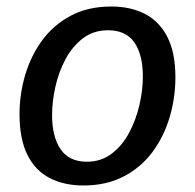

<svg xmlns="http://www.w3.org/2000/svg" viewBox="-20 -560 598 590"><path d="M236 10Q178 10 133.5 -12.5Q89 -35 64.5 -83.5Q40 -132 40 -209Q40 -271 57.5 -330Q75 -389 110 -436.5Q145 -484 198 -512Q251 -540 322 -540Q381 -540 425 -517.5Q469 -495 494 -447Q519 -399 519 -322Q519 -260 501.5 -200.5Q484 -141 449 -93.5Q414 -46 360.5 -18Q307 10 236 10ZM247 -63Q291 -63 323.5 -88Q356 -113 377 -152.5Q398 -192 408.5 -237.5Q419 -283 419 -324Q419 -392 393 -429.5Q367 -467 312 -467Q267 -467 234.5 -442Q202 -417 181 -377.5Q160 -338 150 -292.5Q140 -247 140 -207Q140 -139 166.5 -101Q193 -63 247 -63Z"/></svg>

Font: Bitter Thin Medium
Style: Italic
Weight: 500
Italic angle: -9°
Version: Version 3.021